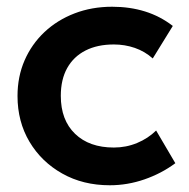

<svg xmlns="http://www.w3.org/2000/svg" viewBox="-20 -535 562 570"><path d="M306 15Q226.5 15 164.8 -19.8Q103 -54.5 67.5 -114.2Q32 -174 32 -250Q32 -307.5 53 -355.8Q74 -404 112 -439.8Q150 -475.5 201.2 -495.2Q252.5 -515 313 -515Q365.5 -515 410.5 -501Q455.5 -487 493 -458L433.5 -361.5Q410 -382.5 380.2 -392.8Q350.5 -403 318 -403Q269 -403 233.8 -385Q198.5 -367 179.5 -333Q160.5 -299 160.5 -250.5Q160.5 -178.5 202.8 -137.8Q245 -97 318 -97Q354.5 -97 387 -110.5Q419.5 -124 443.5 -147.5L500.5 -50.5Q459.5 -20 409 -2.5Q358.5 15 306 15Z"/></svg>

Font: Geologica EX Med
Style: Regular
Weight: 500
Designer: Sindre Bremnes, Frode Helland
Foundry: Monokrom Skriftforlag AS
Version: Version 1.010;gftools[0.9.28]